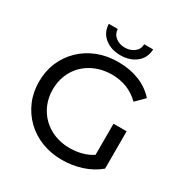

<svg xmlns="http://www.w3.org/2000/svg" viewBox="-199 -1047 1171 1216"><g transform="rotate(30 386.0 -439.5)"><path d="M421 8Q340 8 272 -18.5Q204 -45 154 -93.5Q104 -142 76 -207Q48 -272 48 -350Q48 -428 76 -493Q104 -558 154.5 -606.5Q205 -655 273 -681.5Q341 -708 423 -708Q506 -708 575 -681Q644 -654 692 -600L630 -538Q587 -580 536.5 -599.5Q486 -619 427 -619Q367 -619 315.5 -599Q264 -579 226.5 -543Q189 -507 168.5 -457.5Q148 -408 148 -350Q148 -293 168.5 -243.5Q189 -194 226.5 -157.5Q264 -121 315 -101Q366 -81 426 -81Q482 -81 533.5 -98.5Q585 -116 629 -157L686 -81Q634 -37 564.5 -14.5Q495 8 421 8ZM590 -94V-354H686V-81ZM410 -751Q342 -751 296 -787.5Q250 -824 248 -887H313Q315 -850 343 -828.5Q371 -807 410 -807Q449 -807 477.5 -828.5Q506 -850 507 -887H572Q570 -824 524 -787.5Q478 -751 410 -751Z"/></g></svg>

Font: MOST Montserrat Medium
Style: Regular
Weight: 500
Designer: Julieta Ulanovsky
Foundry: Julieta Ulanovsky
Version: Version 8.000;March 11, 2024;FontCreator 15.0.0.2926 64-bit